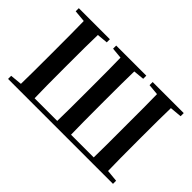

<svg xmlns="http://www.w3.org/2000/svg" viewBox="-116 -1081 1421 1421"><g transform="rotate(45 594.0 -370.5)"><path d="M137.2 0Q139.2 -86.6 139.5 -173.9Q139.9 -261.2 139.9 -349.5V-392.8Q139.9 -481 139.5 -568.3Q139.2 -655.6 137.2 -740.5H285.6Q283.1 -654.1 282.6 -567.4Q282.1 -480.6 282.1 -392.1V-349.5Q282.1 -259 282.6 -172.1Q283.1 -85.2 285.6 0ZM521.3 0Q523.3 -86.6 523.7 -173.9Q524.1 -261.2 524.1 -349.5V-392.1Q524.1 -481 523.7 -568.3Q523.3 -655.6 521.3 -740.5H666.8Q664.8 -654.9 664.3 -567.9Q663.8 -481 663.8 -392.8V-349.5Q663.8 -259 664.3 -172.1Q664.8 -85.2 666.8 0ZM903.3 0Q905.3 -85.2 905.3 -172.1Q905.3 -259 905.3 -349.5V-392.1Q905.3 -480.6 905.3 -567.4Q905.3 -654.1 903.3 -740.5H1050.6Q1048.2 -655.6 1047.7 -568.3Q1047.2 -481 1047.2 -392.8V-349.5Q1047.2 -261.2 1047.7 -173.9Q1048.2 -86.6 1050.6 0ZM44.8 -707.9V-740.5H370V-707.9L221.3 -694.2H193.8ZM436.1 -707.9V-740.5H751.3V-707.9L610.1 -694.2H584.1ZM817.8 -707.9V-740.5H1143V-707.9L994 -694.2H966.5ZM44.8 0V-32.6L198.2 -47.3H211.1V0ZM976.5 0V-47.3H990.3L1143 -32.6V0ZM211.1 0V-37.6H976.5V0Z"/></g></svg>

Font: Noto Serif KR ExtraLight
Style: Regular
Weight: 200
Designer: Ryoko NISHIZUKA 西塚涼子 (kana & ideographs); Frank Grießhammer (Latin, Greek & Cyrillic); Wenlong ZHANG 张文龙 (bopomofo); San
Foundry: Adobe
Version: Version 2.002-H1;hotconv 1.1.0;makeotfexe 2.6.0